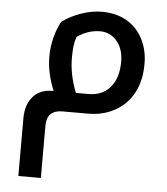

<svg xmlns="http://www.w3.org/2000/svg" viewBox="-55 -531 782 901"><g transform="rotate(5 335.5 -81.0)"><path d="M65 48Q65 -15 97.5 -53.5Q130 -92 192 -92H195Q161 -175 161 -252Q161 -296 172 -339.5Q183 -383 202 -418Q241 -447 291.5 -464.5Q342 -482 390 -482Q422 -482 451 -475Q480 -468 505 -454Q555 -425 582 -373Q609 -321 609 -256Q609 -176 579 -120Q548 -62 492 -31Q436 0 366 0H245Q171 0 171 74V320H65ZM267 -256Q267 -217 274.5 -177.5Q282 -138 300 -92H360Q425 -92 462 -136Q499 -180 499 -256Q499 -316 467.5 -353Q436 -390 389 -390Q332 -390 280 -354Q272 -331 269.5 -307Q267 -283 267 -256Z"/></g></svg>

Font: Noto Kufi Arabic Medium
Style: Regular
Weight: 500
Designer: Monotype Design Team, David Williams, Khaled Hosny
Foundry: Google LLC
Version: Version 2.109; ttfautohint (v1.8.4.7-5d5b)